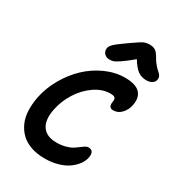

<svg xmlns="http://www.w3.org/2000/svg" viewBox="-229 -1112 1144 1255"><g transform="rotate(30 343.5 -484.5)"><path d="M347.2 -762.2Q323.2 -762.2 308.3 -777.8Q293.5 -793.5 295.9 -815.9Q297.4 -832.5 315.7 -851.1Q334 -869.6 398.9 -915Q409.2 -921.9 428.5 -935.3Q447.8 -948.7 453.9 -952.6Q460 -956.5 472.2 -963.9Q484.4 -971.2 490.7 -973.1Q497.1 -975.1 506.6 -977.1Q516.1 -979 525.9 -979Q554.7 -979 571.5 -968Q588.4 -957 603 -930.2Q617.2 -903.8 635.3 -883.1Q653.3 -862.3 664.8 -853.3Q676.3 -844.2 682.6 -832.3Q689 -820.3 686 -805.2Q683.1 -787.1 665.8 -776.1Q648.4 -765.1 625 -765.1Q587.9 -765.1 560.8 -783.7Q533.7 -802.2 502 -854Q451.2 -811.5 419.7 -790.5Q388.2 -769.5 376 -765.9Q363.8 -762.2 347.2 -762.2ZM304.2 9.8Q246.1 9.8 200.2 -6.1Q154.3 -22 124.3 -50.8Q94.2 -79.6 76.4 -119.6Q58.6 -159.7 56.6 -208.3Q54.7 -256.8 64.9 -312Q81.1 -391.1 122.8 -464.4Q164.6 -537.6 221.9 -591.8Q279.3 -646 351.6 -678.5Q423.8 -710.9 497.1 -710.9Q577.6 -710.9 610.1 -677Q642.6 -643.1 629.9 -581.1Q622.1 -541.5 595.9 -514.2Q569.8 -486.8 534.2 -486.8Q496.1 -486.8 504.9 -536.1Q508.3 -554.2 500.7 -563.7Q493.2 -573.2 465.8 -573.2Q405.3 -573.2 347.2 -533Q289.1 -492.7 249.8 -429.7Q210.4 -366.7 196.8 -297.9Q179.2 -211.4 211.4 -165.3Q243.7 -119.1 317.9 -119.1Q355 -119.1 385 -127.2Q415 -135.3 433.3 -146.7Q451.7 -158.2 465.8 -169.4Q480 -180.7 492.7 -188.7Q505.4 -196.8 517.1 -196.8Q562.5 -196.8 551.8 -140.1Q546.4 -112.8 527.8 -86.9Q509.3 -61 479.2 -39.1Q449.2 -17.1 403.6 -3.7Q357.9 9.8 304.2 9.8Z"/></g></svg>

Font: Shantell Sans Normal
Style: Italic
Weight: 600
Italic angle: -11.31°
Designer: Stephen Nixon, Anya Danilova, Shantell Martin
Foundry: Arrow Type
Version: Version 1.006;[559af2be0]